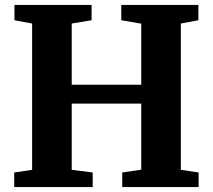

<svg xmlns="http://www.w3.org/2000/svg" viewBox="-20 -763 868 783"><path d="M111 -70.5V-667L39 -680.5V-743H353.5V-680.5L272.5 -667V-417.5H556V-666.5L474.5 -680.5V-743H789V-680.5L717.5 -667V-70.5L790 -59.5V0H478.5V-59.5L556 -71V-340.5H272.5V-70.5L358 -59.5V0H38V-59.5Z"/></svg>

Font: Merriweather 28pt ExtraBold
Style: Regular
Weight: 800
Version: Version 2.100